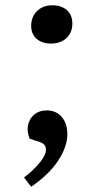

<svg xmlns="http://www.w3.org/2000/svg" viewBox="-20 -539 375 727"><path d="M98 -441Q98 -464 108 -481.5Q118 -499 136 -509Q154 -519 178 -519Q201 -519 218.5 -510.5Q236 -502 245 -486.5Q254 -471 254 -450Q254 -426 243.5 -409Q233 -392 214.5 -383Q196 -374 173 -374Q151 -374 134 -382Q117 -390 107.5 -405Q98 -420 98 -441ZM98 168 71 133Q109 104 131.5 75.5Q154 47 154 28Q154 17 148.5 10Q143 3 131 -1L92 -14Q81 -42 86.5 -66.5Q92 -91 110.5 -106Q129 -121 157 -121Q192 -121 213.5 -96.5Q235 -72 235 -31Q235 -6 225.5 20Q216 46 198 72.5Q180 99 154.5 123Q129 147 98 168Z"/></svg>

Font: Literata 18pt
Style: Italic
Weight: 400
Italic angle: -2°
Designer: Latin by Veronika Burian and Jose Scaglione. Greek by Irene Vlachou. Cyrillic by Vera Evstafieva
Foundry: TypeTogether
Version: Version 3.103;gftools[0.9.29]